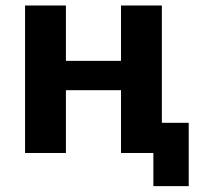

<svg xmlns="http://www.w3.org/2000/svg" viewBox="-20 -543 717 684"><path d="M214.8 -221.7V2H69.3V-523.4H214.8V-326.2H411.1V-523.4H556.6V-105.5H652.3V120.1H526.4V2H504.9H411.1V-221.7Z"/></svg>

Font: Nasu
Style: Bold
Weight: 700
Designer: Ryoko NISHIZUKA (kana &amp; ideographs); Paul D. Hunt (Latin, Greek &amp; Cyrillic); Wenlong ZHANG (bopomofo); Sandoll C
Version: Version 2014.1215